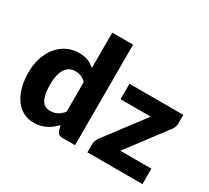

<svg xmlns="http://www.w3.org/2000/svg" viewBox="-146 -989 1348 1238"><g transform="rotate(30 528.5 -370.0)"><path d="M367 -379.5Q349.5 -399 329 -406.8Q308.5 -414.5 286 -414.5Q264.5 -414.5 246.5 -406Q228.5 -397.5 215.2 -378.8Q202 -360 194.5 -330Q187 -300 187 -257.5Q187 -216.5 193 -188.5Q199 -160.5 209.8 -143.2Q220.5 -126 235.5 -118.5Q250.5 -111 269 -111Q286 -111 299.8 -114.2Q313.5 -117.5 325 -123.5Q336.5 -129.5 346.8 -138.8Q357 -148 367 -160ZM522 -748.5V0H426Q397 0 388 -26L376 -65.5Q360.5 -49 343.5 -35.5Q326.5 -22 306.8 -12.2Q287 -2.5 264.2 2.8Q241.5 8 215 8Q174.5 8 140 -10Q105.5 -28 80.5 -62Q55.5 -96 41.2 -145.2Q27 -194.5 27 -257.5Q27 -315.5 43 -365.2Q59 -415 88.2 -451.2Q117.5 -487.5 158.5 -508Q199.5 -528.5 249 -528.5Q289.5 -528.5 317 -517Q344.5 -505.5 367 -486V-748.5ZM1029 -456.5Q1029 -440.5 1023.5 -425.5Q1018 -410.5 1009 -401L792.5 -115H1024V0H614V-63Q614 -72.5 619 -87Q624 -101.5 634 -114L852.5 -403.5H628V-518.5H1029Z"/></g></svg>

Font: Lato ExtraBold
Style: Regular
Weight: 800
Designer: Lukasz Dziedzic with Adam Twardoch and Botio Nikoltchev
Foundry: tyPoland Lukasz Dziedzic
Version: Version 2.015; 2015-08-06; http://www.latofonts.com/